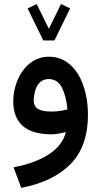

<svg xmlns="http://www.w3.org/2000/svg" viewBox="-20 -656 495 940"><path d="M246.6 -458 323.2 -614.7 278.8 -636.2 219.2 -515.1 159.7 -636.2 115.2 -614.7 191.9 -458ZM410.6 -94.2C410.6 -236.8 350.1 -378.4 218.8 -378.4C106.4 -378.4 44.9 -260.3 44.9 -160.6C44.9 -48.8 112.3 1.5 231.9 1.5C252.9 1.5 280.8 -3.4 302.2 -9.8C282.7 76.7 189 135.7 46.4 163.1L84 263.7C188.5 243.7 269 204.6 325.7 147C382.3 88.9 410.6 8.8 410.6 -94.2ZM232.4 -109.9C177.2 -109.9 145 -122.6 145 -165C145 -177.7 147 -192.4 151.4 -208.5C159.7 -241.2 180.2 -269 217.8 -269C247.1 -269 269 -254.9 283.7 -226.1C297.9 -197.3 306.6 -162.1 310.1 -120.6C288.1 -114.3 260.3 -109.9 232.4 -109.9Z"/></svg>

Font: Vazirmatn Medium
Style: Regular
Weight: 500
Designer: Saber Rastikerdar
Foundry: Saber Rastikerdar
Version: Version 33.003